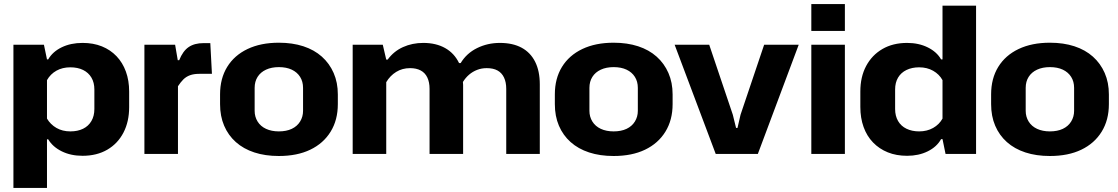

<svg xmlns="http://www.w3.org/2000/svg" viewBox="-20 -757 5499 944"><path d="M46 167V-537H196L211 -465H217Q239 -503 283.5 -524.5Q328 -546 386 -546Q439 -546 481 -529Q523 -512 553 -480.5Q583 -449 599 -405Q615 -361 615 -307V-230Q615 -159 587 -105Q559 -51 507.5 -21Q456 9 386 9Q328 9 283.5 -13Q239 -35 217 -72H211V167ZM326 -111Q362 -111 388.5 -124Q415 -137 429.5 -162Q444 -187 444 -221V-317Q444 -351 429.5 -375.5Q415 -400 388.5 -413Q362 -426 326 -426Q287 -426 257.5 -409.5Q228 -393 211 -363V-174Q228 -145 257.5 -128Q287 -111 326 -111Z M690 0V-537H841L854 -461H861Q879 -506 907.5 -525.5Q936 -545 981 -545H1014L1022 -394H960Q933 -394 914 -387Q895 -380 881.5 -366.5Q868 -353 855 -333V0Z M1351 10Q1284 10 1230.5 -7.5Q1177 -25 1139.5 -58.5Q1102 -92 1082 -139Q1062 -186 1062 -245V-293Q1062 -371 1097 -428Q1132 -485 1197 -516Q1262 -547 1351 -547Q1418 -547 1471.5 -529.5Q1525 -512 1562.5 -478.5Q1600 -445 1620.5 -398Q1641 -351 1641 -293V-245Q1641 -167 1605.5 -109.5Q1570 -52 1505.5 -21Q1441 10 1351 10ZM1351 -111Q1388 -111 1414.5 -123.5Q1441 -136 1455.5 -159.5Q1470 -183 1470 -212V-325Q1470 -356 1455.5 -379Q1441 -402 1414.5 -414.5Q1388 -427 1351 -427Q1315 -427 1288 -414.5Q1261 -402 1246.5 -379Q1232 -356 1232 -325V-212Q1232 -183 1246.5 -159.5Q1261 -136 1288 -123.5Q1315 -111 1351 -111Z M1714 0V-537H1862L1879 -464H1886Q1916 -505 1961.5 -525.5Q2007 -546 2061 -546Q2124 -546 2169 -520.5Q2214 -495 2237 -447H2245Q2274 -495 2325.5 -520.5Q2377 -546 2438 -546Q2501 -546 2544.5 -522.5Q2588 -499 2611 -453.5Q2634 -408 2634 -342V0H2469V-320Q2469 -353 2458 -376Q2447 -399 2426 -410.5Q2405 -422 2373 -422Q2348 -422 2326 -413.5Q2304 -405 2286.5 -390Q2269 -375 2256 -354Q2257 -347 2257 -339.5Q2257 -332 2257 -325V0H2092V-320Q2092 -353 2081 -376Q2070 -399 2048.5 -410.5Q2027 -422 1996 -422Q1958 -422 1928 -403.5Q1898 -385 1879 -353V0Z M2997 10Q2930 10 2876.5 -7.5Q2823 -25 2785.5 -58.5Q2748 -92 2728 -139Q2708 -186 2708 -245V-293Q2708 -371 2743 -428Q2778 -485 2843 -516Q2908 -547 2997 -547Q3064 -547 3117.5 -529.5Q3171 -512 3208.5 -478.5Q3246 -445 3266.5 -398Q3287 -351 3287 -293V-245Q3287 -167 3251.5 -109.5Q3216 -52 3151.5 -21Q3087 10 2997 10ZM2997 -111Q3034 -111 3060.5 -123.5Q3087 -136 3101.5 -159.5Q3116 -183 3116 -212V-325Q3116 -356 3101.5 -379Q3087 -402 3060.5 -414.5Q3034 -427 2997 -427Q2961 -427 2934 -414.5Q2907 -402 2892.5 -379Q2878 -356 2878 -325V-212Q2878 -183 2892.5 -159.5Q2907 -136 2934 -123.5Q2961 -111 2997 -111Z M3499 0 3297 -537H3467L3583 -193L3599 -128H3606L3621 -193L3737 -537H3907L3706 0Z M3969 0V-537H4134V0ZM3969 -605V-737H4134V-605Z M4440 9Q4387 9 4345 -8Q4303 -25 4272.5 -56.5Q4242 -88 4226 -132.5Q4210 -177 4210 -231V-307Q4210 -379 4238.5 -432.5Q4267 -486 4318.5 -516Q4370 -546 4440 -546Q4497 -546 4541.5 -524Q4586 -502 4607 -465H4614V-729H4779V0H4629L4614 -73H4607Q4586 -35 4541.5 -13Q4497 9 4440 9ZM4499 -111Q4538 -111 4568 -128Q4598 -145 4614 -174V-363Q4598 -392 4568 -409Q4538 -426 4499 -426Q4464 -426 4437 -413Q4410 -400 4395.5 -375.5Q4381 -351 4381 -317V-221Q4381 -187 4395.5 -162Q4410 -137 4437 -124Q4464 -111 4499 -111Z M5142 10Q5075 10 5021.5 -7.5Q4968 -25 4930.5 -58.5Q4893 -92 4873 -139Q4853 -186 4853 -245V-293Q4853 -371 4888 -428Q4923 -485 4988 -516Q5053 -547 5142 -547Q5209 -547 5262.5 -529.5Q5316 -512 5353.5 -478.5Q5391 -445 5411.5 -398Q5432 -351 5432 -293V-245Q5432 -167 5396.5 -109.5Q5361 -52 5296.5 -21Q5232 10 5142 10ZM5142 -111Q5179 -111 5205.5 -123.5Q5232 -136 5246.5 -159.5Q5261 -183 5261 -212V-325Q5261 -356 5246.5 -379Q5232 -402 5205.5 -414.5Q5179 -427 5142 -427Q5106 -427 5079 -414.5Q5052 -402 5037.5 -379Q5023 -356 5023 -325V-212Q5023 -183 5037.5 -159.5Q5052 -136 5079 -123.5Q5106 -111 5142 -111Z"/></svg>

Font: Hubot Sans
Style: Bold
Weight: 700
Designer: Deni Anggara
Foundry: GitHub, Inc., Subsidiary of Microsoft Corporation
Version: Version 2.000